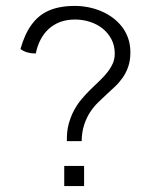

<svg xmlns="http://www.w3.org/2000/svg" viewBox="-20 -625 513 645"><path d="M48.8 -460.5Q54 -456.4 60.1 -453.4Q66.2 -450.5 73 -448.7Q79.7 -446.8 86.7 -446.1Q93.6 -445.4 100.2 -445.4Q105.3 -470.8 116.3 -491.8Q127.2 -512.8 143.7 -527.8Q160.2 -542.9 182.3 -551.2Q204.3 -559.4 231.9 -559.4Q258 -559.4 282 -551.7Q306.1 -543.9 324.6 -529.2Q343 -514.5 354.3 -493.2Q365.5 -471.9 365.5 -444.8Q365.5 -426.5 358.5 -411Q351.4 -395.4 339.9 -381.1Q328.4 -366.7 313.7 -352.8Q299 -338.9 283.7 -323.9Q268.4 -309 253.9 -291.7Q239.4 -274.5 228.3 -253.6Q217.2 -232.7 210.5 -207.6Q203.9 -182.4 204.7 -150.8H254.3Q254.9 -181.5 262.5 -204.8Q270 -228.1 281.6 -246.4Q293.3 -264.7 307.9 -279.3Q322.6 -293.9 337.7 -307.6Q352.8 -321.2 367.2 -335Q381.5 -348.7 392.9 -365.1Q404.2 -381.6 411.1 -402.1Q418 -422.5 418 -449.3Q418 -474.7 410.6 -496.1Q403.3 -517.5 390.1 -534.6Q377 -551.8 359.2 -565.1Q341.4 -578.3 320.6 -587.2Q299.8 -596.1 277 -600.6Q254.3 -605.1 231.2 -605.1Q204.8 -605.1 182.8 -601Q160.9 -597 142.9 -588.9Q124.9 -580.9 110.6 -568.7Q96.3 -556.5 84.8 -540.4Q73.2 -524.2 64.4 -504.3Q55.6 -484.4 48.8 -460.5ZM262.5 -67.6H195.8V0H262.5Z"/></svg>

Font: SaysetthaMai Thin
Style: Regular
Weight: 100
Designer: John M. Durdin
Foundry: Lao Script for Windows
Version: Version 1.101